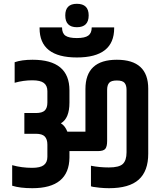

<svg xmlns="http://www.w3.org/2000/svg" viewBox="-20 -984 851 1009"><path d="M384 -841Q323 -841 323 -903Q323 -964 384 -964Q446 -964 446 -903Q446 -841 384 -841ZM580 -840V-836Q580 -682 384 -682Q188 -682 188 -836V-840H306Q306 -809 324 -796.5Q342 -784 384 -784Q426 -784 444 -797Q462 -810 462 -840ZM429 -292V-516Q429 -670 594 -670Q759 -670 759 -518V-176Q759 -85 709 -40Q659 5 553 5Q528 5 504 2.5Q480 0 469 -2L458 -5V-113Q503 -104 552 -104Q606 -104 625.5 -122.5Q645 -141 645 -184V-512Q645 -536 634.5 -548.5Q624 -561 594 -561Q564 -561 553.5 -548.5Q543 -536 543 -512V-243Q543 -214 533.5 -202Q524 -190 494 -190H345V-156Q343 5 150 5Q85 5 44 -8V-116Q94 -102 149 -102Q192 -102 210.5 -116.5Q229 -131 229 -160V-224Q229 -252 215.5 -266.5Q202 -281 168 -281H108V-390H168Q202 -390 215.5 -403.5Q229 -417 229 -445V-505Q229 -534 210.5 -548Q192 -562 150 -562Q103 -562 57 -549V-657Q94 -670 151 -670Q345 -670 345 -509V-445Q345 -362 300 -336Q322 -323 334 -292Z"/></svg>

Font: Khand ExtraBold
Style: Regular
Weight: 800
Designer: Sanchit Sawaria and Jyotish Sonowal (Devanagari), Satya Rajpurohit (Latin)
Foundry: Indian Type Foundry
Version: Version 2.000;PS 1.0;hotconv 1.0.79;makeotf.lib2.5.61930